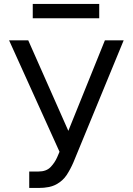

<svg xmlns="http://www.w3.org/2000/svg" viewBox="-20 -929 663 959"><path d="M126 9.8V-72.3H171.9Q211.4 -72.3 232.7 -94.5Q253.9 -116.7 265.6 -143.6L277.3 -170.9L25.4 -727.5H121.1L321.3 -275.4L503.9 -727.5H597.7L346.7 -118.2Q332 -84 313 -54.9Q293.9 -25.9 261.2 -8.1Q228.5 9.8 172.9 9.8ZM475.6 -909.2V-837.9H143.6V-909.2Z"/></svg>

Font: GitLab Sans
Style: Regular
Weight: 400
Designer: Rasmus Andersson
Foundry: Modifications by GitLab B.V., manufactured by rsms
Version: Version 4.000;git-c8fb6b7